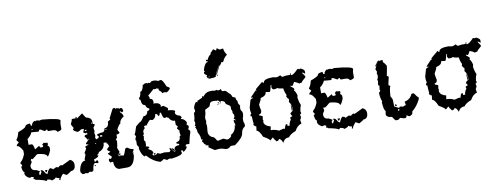

<svg xmlns="http://www.w3.org/2000/svg" viewBox="-64 -1082 3703 1436"><g transform="rotate(-10 1787.5 -363.5)"><path d="M300.3 13.2 291 8.8 295.4 0V-4.4Q282.7 -4.4 268.1 -13.7Q268.1 -4.4 235.8 4.4Q235.8 -4.4 203.6 -8.8Q203.6 0 194.3 0Q180.7 -10.3 116.2 -22.5Q116.2 -26.9 102.1 -31.2L106.9 -40V-44.4Q102.1 -44.4 92.8 -48.8Q85 -44.4 74.7 -44.4Q42.5 -61 42.5 -84.5L46.9 -93.3Q32.2 -93.3 28.3 -137.7Q37.6 -137.7 37.6 -146.5L28.3 -160.2V-168.9Q51.8 -188 65.4 -226.6V-253.4Q42 -293.5 28.3 -293.5H23.9V-302.2L42.5 -319.8L28.3 -337.4V-342.3Q42.5 -356.4 51.8 -395.5Q103.5 -414.6 111.3 -426.3Q111.3 -441.4 147.9 -444.3Q152.8 -436.5 152.8 -426.3H162.1Q162.1 -444.3 185.1 -457.5Q189.5 -457.5 189.5 -453.1L198.7 -457.5Q214.4 -457.5 221.7 -453.1Q224.1 -453.1 240.2 -457.5Q378.4 -445.3 378.4 -426.3L373.5 -404.3V-364.3Q373.5 -352.5 341.3 -346.7Q334 -364.3 309.1 -364.3H276.9Q268.1 -364.3 268.1 -377.4H263.2L249.5 -368.7L217.3 -386.2H208Q208 -373 198.7 -373Q194.3 -373 147.9 -377.4Q139.2 -354 111.3 -333V-288.6H134.3Q146 -288.6 152.8 -249H157.2L185.1 -266.6H189.5Q189.5 -253.4 198.7 -253.4H208Q217.3 -253.4 217.3 -262.2Q212.4 -270.5 212.4 -275.4Q221.7 -275.4 221.7 -284.2Q240.2 -279.8 253.9 -279.8V-266.6L249.5 -257.8Q255.9 -257.8 263.2 -244.1V-222.2Q245.6 -178.2 235.8 -177.7Q235.8 -201.2 166.5 -209Q158.7 -209 134.3 -186.5L120.6 -177.7L111.3 -182.1Q111.3 -173.3 106.9 -173.3L111.3 -164.6V-155.8Q97.7 -138.2 97.7 -128.9Q97.7 -93.3 134.3 -93.3Q162.1 -80.1 162.1 -75.7Q152.8 -74.2 152.8 -66.9V-53.2H162.1Q162.1 -60.5 171.4 -71.3Q166.5 -79.6 166.5 -84.5H175.8Q184.1 -84.5 198.7 -58.1L212.4 -48.8Q225.1 -83.5 240.2 -88.9Q258.8 -82.5 258.8 -75.7L286.1 -88.9Q294.4 -84.5 304.7 -84.5Q304.7 -91.3 323.2 -97.7L332 -93.3L396.5 -124.5Q424.3 -113.3 424.3 -84.5Q424.3 -40 387.7 -40Q387.7 -35.6 355.5 -18.1H350.6L327.6 -31.2Q300.3 -2.4 300.3 13.2ZM162.1 -395.5V-399.9H152.8V-395.5ZM203.6 -63 198.7 -80.1H217.3L212.4 -67.9Z M543 -449.2H547.4Q566.9 -414.1 572.8 -414.1Q610.8 -407.7 610.8 -374Q602.5 -372.6 602.5 -365.2V-360.8L623.5 -356.4V-347.7L610.8 -330.1L615.2 -303.2Q610.8 -294.9 610.8 -290L615.2 -268.1Q610.8 -259.3 610.8 -254.9Q615.2 -246.1 615.2 -241.2Q640.6 -247.6 640.6 -259.3Q634.3 -259.3 627.9 -272.5Q627.9 -281.2 678.7 -285.6Q691.4 -297.4 691.4 -312Q725.1 -312 725.1 -356.4L746.6 -369.6L742.2 -378.4L776.4 -444.8L784.7 -449.2H789.1Q797.4 -447.8 797.4 -440.4Q801.8 -440.4 801.8 -444.8Q827.1 -441.9 827.1 -436L835.4 -440.4H839.8Q852.5 -436 852.5 -414.1L839.8 -405.3Q839.8 -411.6 827.1 -418.5V-409.7Q848.1 -392.1 848.1 -374Q814.5 -353.5 814.5 -325.2Q805.2 -325.2 784.7 -285.6L797.4 -259.3Q787.6 -250 772 -250V-228L759.3 -210.4Q767.6 -209 767.6 -201.7Q763.7 -159.2 759.3 -152.8Q763.7 -135.3 772 -122.1L759.3 -95.2L763.7 -86.4L772 -90.8H776.4L797.4 -86.4Q805.7 -95.2 818.4 -135.3L827.1 -139.6H835.4Q856.9 -122.1 877.9 -122.1V-113.3L866.2 -95.2L876.5 -97.2Q870.6 -91.3 870.6 -85.4Q870.6 -81.5 873.5 -77.6Q861.8 6.3 810.1 6.3H746.6Q712.4 -3.9 712.4 -51.3L704.1 -55.7Q695.8 -51.3 691.4 -51.3L683.1 -64.5V-73.2Q684.1 -82 691.4 -82L699.7 -77.6L708.5 -90.8V-95.2Q683.6 -115.7 683.6 -122.1Q704.1 -127.9 704.1 -135.3Q691.4 -135.3 683.1 -152.8Q683.1 -155.8 704.1 -174.8L695.8 -188.5Q699.7 -188.5 699.7 -192.9Q687 -192.9 687 -206.1H666Q666 -160.2 619.1 -144Q615.2 -126.5 602.5 -126.5V-122.1H610.8V-117.7Q609.4 -107.4 572.8 -95.2Q576.7 -87.9 576.7 -77.6H581.1L593.8 -86.4Q602.5 -85 602.5 -77.6V-64.5H598.1Q588.4 -64.5 581.1 -68.8Q560.1 -68.8 555.7 -15.6Q547.4 -14.2 547.4 -6.8L525.9 -11.2L513.2 -2.4Q503.9 -2.4 496.6 -6.8Q488.8 -2.4 479.5 -2.4H475.1Q468.8 -2.4 458 -20V-33.7Q471.7 -99.6 509.3 -99.6L504.9 -108.9Q517.6 -140.1 517.6 -144Q513.2 -152.8 513.2 -157.2Q530.3 -182.6 530.3 -188.5Q525.9 -196.8 525.9 -201.7Q543.5 -210.4 551.3 -210.4V-214.8Q534.7 -214.8 534.7 -223.6L555.7 -245.6Q555.7 -250 534.7 -276.9Q534.7 -290 560.1 -290Q555.7 -298.8 555.7 -303.2L547.4 -298.8Q530.3 -305.7 530.3 -312Q538.6 -326.7 538.6 -334.5H517.6Q502 -320.8 487.8 -320.8Q460.4 -332.5 458 -343.3Q459.5 -352.1 466.8 -352.1Q449.7 -378.4 449.7 -387.2Q462.4 -409.7 462.4 -422.9H492.2V-431.6H500.5V-418.5ZM606.9 -371.1 610.8 -372.1 613.8 -360.4 606 -361.8ZM543 -316.4H555.7V-325.2H551.3Q543 -324.2 543 -316.4ZM695.8 -303.2V-298.8H704.1V-303.2ZM653.3 -268.1 648.9 -259.3V-254.9H666V-263.7Q661.6 -263.7 653.3 -268.1ZM560.1 -254.9V-245.6H564V-254.9ZM602.5 -214.8V-210.4H610.8V-214.8ZM570.8 -53.2H579.1V-44.4Q570.8 -44.4 570.8 -53.2ZM763.2 -95.7 773.9 -113.3 776.4 -99.6 765.1 -91.8Z M1061 7.8Q1005.4 -7.3 962.9 -56.6H953.6Q953.6 -52.2 949.2 -52.2Q925.3 -76.7 918 -121.1Q918 -125.5 922.9 -125.5L909.2 -147V-181.6Q904.8 -181.6 904.8 -186Q904.8 -193.4 913.6 -211.9L904.8 -229Q911.1 -229.5 927.2 -284.7L958.5 -310.5Q971.2 -310.5 994.1 -349.6Q1024.9 -349.6 1029.8 -383.8Q1047.4 -383.8 1047.4 -397V-400.9Q1030.8 -400.9 1020.5 -431.2Q996.1 -431.2 994.1 -474.1Q984.9 -474.1 984.9 -491.7Q997.6 -491.7 1002.9 -534.7Q1022 -534.7 1029.8 -582Q1036.6 -582 1047.4 -590.3H1061Q1065.4 -590.3 1065.4 -586.4L1074.2 -590.3Q1083 -586.4 1087.4 -586.4Q1091.8 -599.1 1114.3 -599.1Q1133.8 -599.1 1149.9 -590.3Q1157.7 -594.7 1168 -594.7Q1182.6 -594.7 1203.6 -539.1Q1223.6 -530.8 1225.6 -521.5Q1214.8 -502.9 1194.3 -495.6Q1186.5 -500 1176.8 -500Q1168 -495.6 1163.1 -495.6Q1163.1 -505.4 1141.1 -521.5V-534.7Q1127.4 -534.7 1127.4 -539.1L1118.7 -534.7H1109.9Q1105.5 -534.7 1105.5 -539.1L1056.2 -495.6Q1065.4 -481.9 1065.4 -474.1Q1061 -474.1 1061 -470.2Q1087.4 -470.2 1087.4 -439.9L1083 -431.2Q1136.7 -431.2 1136.7 -400.9Q1132.3 -400.9 1132.3 -397H1136.7Q1144.5 -400.9 1154.3 -400.9Q1185.5 -381.3 1185.5 -375.5V-371.1L1181.2 -362.3Q1234.9 -357.9 1234.9 -345.2L1230 -336.4Q1230 -314 1265.6 -306.6L1274.9 -293.5L1265.6 -280.8Q1289.1 -280.8 1306.2 -250.5L1301.3 -229Q1314.9 -229 1314.9 -211.9L1306.2 -194.3Q1312.5 -194.3 1319.3 -181.6V-172.9Q1311.5 -154.8 1296.9 -86.9H1270.5Q1270.5 -82.5 1265.6 -73.7L1274.9 -69.8Q1267.1 -50.3 1243.7 -35.2Q1239.3 -43.5 1239.3 -48.3H1225.6L1230 -30.8Q1230 -11.7 1145.5 -1L1136.7 -4.9Q1114.3 -1 1114.3 3.4L1087.4 -9.3Q1087.4 -3.9 1061 7.8ZM1181.2 -48.3 1185.5 -56.6 1181.2 -65.4Q1181.2 -91.3 1221.2 -91.3V-95.7Q1221.2 -104 1203.6 -104V-117.2Q1234.9 -117.2 1234.9 -155.8L1243.7 -160.2Q1239.3 -181.6 1239.3 -190.4Q1239.3 -194.3 1243.7 -194.3L1225.6 -215.8L1234.9 -233.4Q1228 -233.4 1221.2 -246.1V-276.4Q1191.4 -276.4 1176.8 -306.6Q1163.1 -310.5 1163.1 -314.9L1154.3 -310.5H1145.5Q1136.7 -310.5 1127.4 -354H1118.7Q1115.7 -332 1105.5 -332Q1098.6 -349.6 1091.8 -349.6H1083Q1083 -321.3 1056.2 -310.5L1038.6 -314.9Q1032.7 -314.9 1002.9 -276.4Q998.5 -276.4 998.5 -280.8Q984.9 -276.4 984.9 -272Q989.3 -263.7 989.3 -259.3Q980.5 -259.3 971.7 -233.4L976.1 -224.6L967.3 -207.5Q967.3 -203.1 971.7 -203.1Q967.3 -181.6 967.3 -172.9L976.1 -160.2V-134.3L971.7 -125.5Q998.5 -120.1 998.5 -112.8Q989.3 -111.3 989.3 -104V-99.6Q1020.5 -87.9 1020.5 -65.4Q1011.7 -64 1011.7 -56.6Q1013.2 -48.3 1020.5 -48.3Q1043.9 -48.3 1047.4 -61L1069.8 -52.2L1101.1 -56.6L1141.1 -52.2Q1142.6 -61 1149.9 -61L1145.5 -69.8V-82.5H1149.9Q1172.4 -48.3 1181.2 -48.3ZM1025.4 -51.8 1021 -60.5 1029.8 -64.9H1034.2V-60.5Q1034.2 -51.8 1025.4 -51.8ZM1179.2 -52.7Q1169.9 -56.6 1158.2 -74.2L1162.6 -77.6Q1176.3 -73.2 1181.6 -57.6Z M1564.9 -1Q1559.6 -1 1554.2 -2.7Q1548.8 -4.4 1542.5 -6.3Q1536.1 -8.3 1528.8 -10Q1521.5 -11.7 1512.2 -11.7L1476.6 -8.3L1432.6 -37.1L1436.5 -51.3L1413.6 -55.7L1415.5 -62.5Q1415.5 -65.9 1412.1 -65.9L1407.2 -64.9Q1404.3 -77.6 1392.6 -88.9L1400.9 -103L1389.6 -104Q1389.6 -120.1 1386.7 -129.9Q1382.3 -143.6 1374.5 -157.7Q1371.6 -162.6 1371.6 -167L1372.1 -170.9Q1372.1 -181.2 1361.3 -202.1L1370.1 -210L1360.4 -211.4Q1367.2 -224.1 1367.2 -233.9L1362.8 -252.9Q1362.8 -254.4 1363.8 -255.6Q1364.7 -256.8 1365.7 -260.3Q1366.7 -263.7 1367.9 -270.3Q1369.1 -276.9 1369.6 -289.6Q1370.6 -314 1373 -314L1377 -310.1Q1377.9 -310.1 1379.9 -314.9Q1381.8 -319.8 1381.8 -326.7L1377.9 -344.2Q1380.9 -357.9 1388.2 -372.1Q1395.5 -386.2 1403.3 -386.2Q1407.2 -386.2 1411.1 -382.3V-393.1L1451.2 -410.6V-422.4L1461.9 -416.5Q1481.4 -443.4 1506.8 -447.3L1526.4 -448.7Q1544.4 -448.7 1553.2 -445.3L1565.9 -449.7Q1572.3 -443.4 1581.1 -443.4Q1589.4 -443.4 1600.6 -450.7Q1600.6 -431.6 1614.7 -431.6L1619.6 -432.1Q1627.9 -432.1 1633.3 -429.2Q1640.1 -424.8 1649.9 -412.6Q1653.3 -407.7 1658.2 -404.8Q1668 -400.4 1674.8 -377.4L1696.3 -367.7Q1696.3 -354.5 1701.9 -347.4Q1707.5 -340.3 1707.5 -335L1707 -330.1Q1707 -319.3 1720.7 -302.7L1717.3 -291.5L1717.8 -272L1729.5 -252.4L1731 -238.8Q1731 -222.2 1723.6 -205.6V-180.2Q1730 -168 1730 -152.8L1729.5 -145Q1702.1 -127.4 1699.2 -96.2Q1696.3 -64.9 1631.8 -18.1H1598.6Q1583 -1 1564.9 -1ZM1583 -69.8Q1592.8 -69.8 1604.2 -78.9Q1615.7 -87.9 1615.7 -93.3Q1615.7 -96.2 1612.3 -98.1Q1651.9 -116.7 1655.3 -166.5L1662.6 -161.6L1653.3 -192.9L1654.3 -206.5L1670.4 -199.7Q1666 -210.4 1655.3 -213.4Q1664.6 -224.1 1664.6 -235.8Q1664.6 -247.6 1655.3 -258.3L1656.2 -267.1Q1656.2 -275.4 1652.6 -280.3Q1648.9 -285.2 1648.9 -294.9L1649.4 -304.7Q1649.4 -312 1644.3 -316.2Q1639.2 -320.3 1632.6 -323.7Q1626 -327.1 1620.4 -331.3Q1614.7 -335.4 1613.8 -343.3Q1611.8 -357.9 1583 -361.8L1583.5 -357.4Q1583.5 -338.4 1549.8 -338.4Q1561.5 -344.2 1561.5 -349.6Q1561.5 -353 1557.1 -356Q1574.2 -357.9 1575.2 -359.9Q1575.2 -362.8 1565.4 -366.7V-373.5L1557.6 -367.7Q1545.9 -371.1 1529.8 -371.1Q1502.9 -371.1 1500 -353.5Q1497.1 -339.4 1489.7 -334.2Q1482.4 -329.1 1474.9 -326.4Q1467.3 -323.7 1461.4 -319.8Q1455.6 -315.9 1455.6 -304.7L1456.1 -304.2Q1456.1 -290 1451.2 -276.1Q1446.3 -262.2 1446.3 -255.9L1450.2 -231.9L1447.3 -215.3L1450.2 -194.8L1446.3 -151.4Q1446.3 -123 1472.2 -108.4Q1483.9 -106 1489.5 -100.1Q1495.1 -94.2 1498.3 -88.1Q1501.5 -82 1504.2 -77.4Q1506.8 -72.8 1513.7 -72.8L1549.8 -81.1Q1558.1 -81.1 1567.9 -75.4Q1577.6 -69.8 1583 -69.8ZM1565.9 -341.3Q1581.1 -344.2 1581.1 -359.9Q1573.7 -355 1562 -354.5L1565.9 -352.1Q1563.5 -344.7 1556.2 -340.3ZM1622.6 -754.4H1625.5Q1640.6 -742.2 1644.5 -742.2Q1659.2 -745.6 1668.9 -745.6Q1673.3 -714.4 1688 -699.2V-693.4Q1674.3 -686 1658.2 -660.2Q1658.2 -650.9 1647 -645Q1641.6 -647.9 1638.7 -647.9Q1636.2 -637.7 1622.6 -623.5H1614.3Q1581.5 -566.4 1581.5 -556.2L1578.1 -559.6L1581.5 -549.8L1567.9 -543.5L1529.3 -541L1513.7 -549.8L1516.1 -556.2Q1510.7 -556.2 1510.7 -562.5Q1516.1 -562.5 1516.1 -568.4Q1497.1 -581.5 1497.1 -586.4V-592.8Q1497.1 -598.6 1505.4 -598.6V-602.1H1500V-614.3Q1516.6 -666 1538.1 -666V-671.9Q1526.9 -671.9 1526.9 -678.2Q1527.8 -684.1 1532.7 -684.1H1535.2L1540.5 -681.2Q1550.8 -708.5 1570.8 -720.7V-730Q1574.2 -730 1592.8 -751.5H1598.1L1608.9 -742.2H1617.2Q1617.2 -754.4 1622.6 -754.4ZM1529.3 -559.6 1524.9 -552.2 1528.8 -549.8 1532.2 -559.6ZM1588.4 -561H1591.3Q1596.2 -560.1 1596.2 -554.7L1591.3 -551.8H1588.4ZM1618.7 -621.1 1588.9 -562 1584.5 -563 1613.8 -619.6Z M2197.3 -497.6Q2201.2 -497.6 2201.2 -492.7Q2209 -497.6 2213.4 -497.6Q2239.7 -485.4 2241.7 -474.1V-455.1H2237.8L2225.6 -464.4H2217.8L2237.8 -436V-426.8Q2205.6 -400.9 2205.6 -393.6L2185.1 -388.7Q2173.3 -398.4 2148.9 -407.7Q2134.8 -379.4 2128.4 -379.4Q2120.6 -384.3 2116.2 -384.3V-379.4Q2140.6 -361.3 2140.6 -356V-351.1L2136.7 -341.8Q2146 -341.8 2156.7 -303.7Q2156.7 -298.8 2152.8 -289.6Q2156.7 -254.4 2168.9 -228Q2160.6 -211.9 2156.7 -181.2Q2160.6 -171.9 2160.6 -167L2148.9 -157.2L2152.8 -147.9V-133.8L2144.5 -119.6V-114.7L2148.9 -91.3Q2116.7 -83 2096.2 -43.9Q2054.2 -28.3 2039.6 -6.3Q2004.4 -6.3 1990.7 26.9Q1977.5 -6.3 1962.4 -6.3Q1962.4 4.4 1942.4 7.8Q1921.9 -16.6 1921.9 -24.9H1918L1897.5 -6.3Q1897.5 -17.1 1849.1 -43.9Q1827.1 -96.2 1808.6 -96.2L1812.5 -128.9Q1805.7 -128.9 1792.5 -143.1L1796.4 -152.8Q1792.5 -185.1 1792.5 -204.6V-209.5H1784.2V-218.8Q1785.6 -228 1792.5 -228L1788.1 -252V-275.4L1804.2 -332Q1817.4 -341.8 1824.7 -341.8V-346.2H1812.5V-351.1L1853 -393.6H1861.3L1856.9 -402.8L1913.6 -450.2Q1915 -440.9 1921.9 -440.9H1925.8Q1925.8 -469.2 1999 -469.2Q2014.6 -464.4 2031.2 -464.4L2055.7 -474.1Q2055.7 -470.2 2067.9 -460L2096.2 -464.4H2128.4V-474.1H2136.7L2132.3 -464.4Q2136.7 -464.4 2136.7 -460Q2153.8 -460 2189 -497.6ZM1970.7 -412.6Q1963.4 -365.2 1954.1 -365.2L1925.8 -370.1Q1925.8 -341.8 1881.3 -332Q1881.3 -319.3 1861.3 -285.2Q1861.3 -272.9 1869.1 -237.8Q1866.7 -213.9 1849.1 -213.9V-204.6Q1856 -204.6 1873 -195.3L1869.1 -171.4Q1873 -162.6 1873 -157.2H1869.1Q1869.1 -122.6 1918 -110.4V-105.5L1913.6 -82H1918Q1947.8 -82 1974.6 -67.9Q2008.8 -77.1 2015.1 -77.1Q2015.1 -72.3 2019 -72.3Q2028.8 -105.5 2035.2 -105.5H2043.5V-91.3H2059.6Q2059.6 -112.3 2075.7 -133.8V-138.7L2071.8 -147.9Q2085 -157.2 2091.8 -157.2L2080.1 -176.3Q2080.1 -183.6 2104 -199.7Q2104 -247.1 2084 -266.1Q2087.9 -272.5 2087.9 -289.6Q2081.5 -289.6 2071.8 -308.6Q2075.7 -317.9 2075.7 -322.8Q2064.5 -342.8 2059.6 -374.5Q2036.6 -374.5 2015.1 -384.3Q2007.8 -379.4 1999 -379.4H1986.8Q1981 -379.4 1974.6 -393.6V-402.8L1978.5 -412.6ZM2093.8 -245.1Q2101.6 -229 2101.6 -201.2L2094.7 -197.3Z M2522 13.2 2512.7 8.8 2517.1 0V-4.4Q2504.4 -4.4 2489.7 -13.7Q2489.7 -4.4 2457.5 4.4Q2457.5 -4.4 2425.3 -8.8Q2425.3 0 2416 0Q2402.3 -10.3 2337.9 -22.5Q2337.9 -26.9 2323.7 -31.2L2328.6 -40V-44.4Q2323.7 -44.4 2314.5 -48.8Q2306.6 -44.4 2296.4 -44.4Q2264.2 -61 2264.2 -84.5L2268.6 -93.3Q2253.9 -93.3 2250 -137.7Q2259.3 -137.7 2259.3 -146.5L2250 -160.2V-168.9Q2273.4 -188 2287.1 -226.6V-253.4Q2263.7 -293.5 2250 -293.5H2245.6V-302.2L2264.2 -319.8L2250 -337.4V-342.3Q2264.2 -356.4 2273.4 -395.5Q2325.2 -414.6 2333 -426.3Q2333 -441.4 2369.6 -444.3Q2374.5 -436.5 2374.5 -426.3H2383.8Q2383.8 -444.3 2406.7 -457.5Q2411.1 -457.5 2411.1 -453.1L2420.4 -457.5Q2436 -457.5 2443.4 -453.1Q2445.8 -453.1 2461.9 -457.5Q2600.1 -445.3 2600.1 -426.3L2595.2 -404.3V-364.3Q2595.2 -352.5 2563 -346.7Q2555.7 -364.3 2530.8 -364.3H2498.5Q2489.7 -364.3 2489.7 -377.4H2484.9L2471.2 -368.7L2439 -386.2H2429.7Q2429.7 -373 2420.4 -373Q2416 -373 2369.6 -377.4Q2360.8 -354 2333 -333V-288.6H2356Q2367.7 -288.6 2374.5 -249H2378.9L2406.7 -266.6H2411.1Q2411.1 -253.4 2420.4 -253.4H2429.7Q2439 -253.4 2439 -262.2Q2434.1 -270.5 2434.1 -275.4Q2443.4 -275.4 2443.4 -284.2Q2461.9 -279.8 2475.6 -279.8V-266.6L2471.2 -257.8Q2477.5 -257.8 2484.9 -244.1V-222.2Q2467.3 -178.2 2457.5 -177.7Q2457.5 -201.2 2388.2 -209Q2380.4 -209 2356 -186.5L2342.3 -177.7L2333 -182.1Q2333 -173.3 2328.6 -173.3L2333 -164.6V-155.8Q2319.3 -138.2 2319.3 -128.9Q2319.3 -93.3 2356 -93.3Q2383.8 -80.1 2383.8 -75.7Q2374.5 -74.2 2374.5 -66.9V-53.2H2383.8Q2383.8 -60.5 2393.1 -71.3Q2388.2 -79.6 2388.2 -84.5H2397.5Q2405.8 -84.5 2420.4 -58.1L2434.1 -48.8Q2446.8 -83.5 2461.9 -88.9Q2480.5 -82.5 2480.5 -75.7L2507.8 -88.9Q2516.1 -84.5 2526.4 -84.5Q2526.4 -91.3 2544.9 -97.7L2553.7 -93.3L2618.2 -124.5Q2646 -113.3 2646 -84.5Q2646 -40 2609.4 -40Q2609.4 -35.6 2577.1 -18.1H2572.3L2549.3 -31.2Q2522 -2.4 2522 13.2ZM2383.8 -395.5V-399.9H2374.5V-395.5ZM2425.3 -63 2420.4 -80.1H2439L2434.1 -67.9Z M2793.9 -455.1Q2798.3 -455.1 2807.1 -450.7L2817.9 -455.1Q2826.2 -450.7 2830.6 -450.7V-446.3L2826.7 -437.5Q2834 -437.5 2852.5 -406.7Q2852.5 -394.5 2839.4 -331.5L2852.5 -322.8Q2839.4 -266.6 2839.4 -261.2L2852.5 -252.4Q2843.8 -240.2 2839.4 -175.3Q2852.5 -155.3 2852.5 -148.9L2854.5 -96.2L2889.2 -78.6Q2890.6 -87.4 2897.9 -87.4H2902.3Q2912.1 -87.4 2919.4 -83Q2933.6 -91.8 2941.4 -91.8V-96.2L2937 -118.2Q2981.9 -127 2998 -168H3015.6Q3038.1 -133.3 3045.4 -133.3V-120.1Q3019.5 -66.4 2980.5 -36.1Q2980.5 -9.8 2962.9 -9.8V-5.4H2950.2L2937 -14.2H2932.6Q2932.6 3.4 2919.4 3.4H2911.1L2880.9 -5.4Q2876.5 7.8 2854.5 7.8H2850.1Q2842.8 7.8 2824.2 -22.9Q2790.5 -22.9 2780.8 -44.9L2785.2 -76.2Q2773.4 -76.2 2768.1 -142.1L2772.5 -150.9Q2762.2 -167 2759.3 -216.8Q2762.7 -216.8 2772.5 -230.5L2768.1 -239.3L2772.5 -270Q2763.7 -270 2763.7 -278.8L2768.1 -305.2L2763.7 -314Q2772.5 -328.6 2772.5 -340.3V-344.7Q2772.5 -355 2768.1 -362.3Q2772.5 -371.1 2772.5 -375.5L2763.7 -393.6Q2777.3 -428.7 2793.9 -450.7ZM2866.2 -113.8 2876.5 -100.6 2867.7 -96.2 2861.3 -99.6ZM2880.9 -72.3 2876.5 -63.5V-59.6H2880.9Q2889.2 -59.6 2889.2 -67.9ZM2791.5 -454.1 2793 -450.7Q2783.7 -439.5 2772.5 -416.5H2765.1Z M3530.3 -497.6Q3534.2 -497.6 3534.2 -492.7Q3542 -497.6 3546.4 -497.6Q3572.8 -485.4 3574.7 -474.1V-455.1H3570.8L3558.6 -464.4H3550.8L3570.8 -436V-426.8Q3538.6 -400.9 3538.6 -393.6L3518.1 -388.7Q3506.3 -398.4 3481.9 -407.7Q3467.8 -379.4 3461.4 -379.4Q3453.6 -384.3 3449.2 -384.3V-379.4Q3473.6 -361.3 3473.6 -356V-351.1L3469.7 -341.8Q3479 -341.8 3489.7 -303.7Q3489.7 -298.8 3485.8 -289.6Q3489.7 -254.4 3502 -228Q3493.7 -211.9 3489.7 -181.2Q3493.7 -171.9 3493.7 -167L3481.9 -157.2L3485.8 -147.9V-133.8L3477.5 -119.6V-114.7L3481.9 -91.3Q3449.7 -83 3429.2 -43.9Q3387.2 -28.3 3372.6 -6.3Q3337.4 -6.3 3323.7 26.9Q3310.5 -6.3 3295.4 -6.3Q3295.4 4.4 3275.4 7.8Q3254.9 -16.6 3254.9 -24.9H3251L3230.5 -6.3Q3230.5 -17.1 3182.1 -43.9Q3160.2 -96.2 3141.6 -96.2L3145.5 -128.9Q3138.7 -128.9 3125.5 -143.1L3129.4 -152.8Q3125.5 -185.1 3125.5 -204.6V-209.5H3117.2V-218.8Q3118.7 -228 3125.5 -228L3121.1 -252V-275.4L3137.2 -332Q3150.4 -341.8 3157.7 -341.8V-346.2H3145.5V-351.1L3186 -393.6H3194.3L3189.9 -402.8L3246.6 -450.2Q3248 -440.9 3254.9 -440.9H3258.8Q3258.8 -469.2 3332 -469.2Q3347.7 -464.4 3364.3 -464.4L3388.7 -474.1Q3388.7 -470.2 3400.9 -460L3429.2 -464.4H3461.4V-474.1H3469.7L3465.3 -464.4Q3469.7 -464.4 3469.7 -460Q3486.8 -460 3522 -497.6ZM3303.7 -412.6Q3296.4 -365.2 3287.1 -365.2L3258.8 -370.1Q3258.8 -341.8 3214.4 -332Q3214.4 -319.3 3194.3 -285.2Q3194.3 -272.9 3202.1 -237.8Q3199.7 -213.9 3182.1 -213.9V-204.6Q3189 -204.6 3206.1 -195.3L3202.1 -171.4Q3206.1 -162.6 3206.1 -157.2H3202.1Q3202.1 -122.6 3251 -110.4V-105.5L3246.6 -82H3251Q3280.8 -82 3307.6 -67.9Q3341.8 -77.1 3348.1 -77.1Q3348.1 -72.3 3352.1 -72.3Q3361.8 -105.5 3368.2 -105.5H3376.5V-91.3H3392.6Q3392.6 -112.3 3408.7 -133.8V-138.7L3404.8 -147.9Q3418 -157.2 3424.8 -157.2L3413.1 -176.3Q3413.1 -183.6 3437 -199.7Q3437 -247.1 3417 -266.1Q3420.9 -272.5 3420.9 -289.6Q3414.6 -289.6 3404.8 -308.6Q3408.7 -317.9 3408.7 -322.8Q3397.5 -342.8 3392.6 -374.5Q3369.6 -374.5 3348.1 -384.3Q3340.8 -379.4 3332 -379.4H3319.8Q3314 -379.4 3307.6 -393.6V-402.8L3311.5 -412.6ZM3426.8 -245.1Q3434.6 -229 3434.6 -201.2L3427.7 -197.3Z"/></g></svg>

Font: Truetypewriter PolyglOTT
Style: Regular
Weight: 400
Designer: Sergey Beatoff a.k.a. Sam_T
Version: Version 3.76